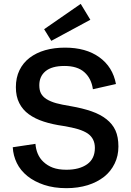

<svg xmlns="http://www.w3.org/2000/svg" viewBox="-20 -959 678 992"><path d="M183.1 -519Q183.1 -493.2 191.4 -477.1Q200.7 -459.5 219.7 -447.3Q240.7 -434.1 270.5 -425.8Q296.9 -418.5 347.2 -410.2Q406.7 -399.9 453.1 -383.8Q498 -368.2 529.8 -343.3Q561.5 -318.4 576.7 -284.7Q591.8 -251 591.8 -202.1Q591.8 -153.3 572.3 -113.8Q552.2 -72.8 518.1 -45.9Q481.9 -17.6 433.6 -2.4Q382.8 13.2 323.2 13.2Q258.8 13.2 207.5 -3.9Q156.7 -21 121.6 -49.3Q85.4 -78.6 66.9 -116.7Q48.3 -154.8 45.9 -198.2L163.1 -215.8Q165.5 -187.5 174.8 -165.5Q185.5 -140.1 204.6 -122.6Q225.6 -103 252.9 -92.8Q281.7 -82 323.2 -82Q390.1 -82 430.2 -110.4Q470.2 -138.7 470.2 -194.8Q470.2 -218.8 461.4 -236.8Q452.1 -255.9 434.1 -268.6Q415 -281.7 383.8 -291.5Q355 -300.3 308.1 -308.1Q250 -316.4 206.5 -330.6Q161.1 -345.2 128.9 -368.7Q97.2 -391.6 79.6 -426.3Q62 -460.4 62 -508.8Q62 -557.6 80.6 -596.2Q99.1 -634.3 132.8 -660.2Q167.5 -686.5 213.4 -699.7Q259.8 -712.9 315.9 -712.9Q423.8 -712.9 492.7 -663.6Q562.5 -613.8 579.1 -524.9L460 -498Q452.1 -553.7 416 -585.9Q379.9 -618.2 313 -618.2Q247.6 -618.2 214.8 -590.8Q183.1 -564 183.1 -519ZM446.8 -856.9 245.1 -748 208 -808.1 397 -939Z"/></svg>

Font: Post Grotesk Medium
Style: Medium
Weight: 500
Version: Version 1.0